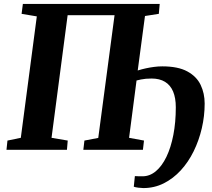

<svg xmlns="http://www.w3.org/2000/svg" viewBox="-20 -763 1079 978"><path d="M710 195Q700.5 195 684.5 193Q668.5 191 661.5 188L667 134Q674 134.5 684.5 134.8Q695 135 706 135Q743 135 774 109Q805 83 827.8 35.8Q850.5 -11.5 863 -75.8Q875.5 -140 875.5 -216.5Q875.5 -264 861.8 -296.8Q848 -329.5 820.5 -346.2Q793 -363 752.5 -363Q736.5 -363 723.2 -361.8Q710 -360.5 698.2 -358.2Q686.5 -356 675.5 -353L637.5 -61L713.5 -47L708 0H404.5L410 -47L480.5 -60.5L563.5 -685.5H324.5L242.5 -61L325 -47L321 0H13L18 -47L86 -61L167.5 -679.5L90 -692.5L96.5 -743H793.5L789 -692.5L718.5 -681.5L681.5 -404Q702.5 -410.5 723.2 -415Q744 -419.5 765 -422.2Q786 -425 806.5 -425Q887 -425 934.2 -399.2Q981.5 -373.5 1002 -330.5Q1022.5 -287.5 1022.5 -235.5Q1022.5 -172 1008 -109.8Q993.5 -47.5 966.5 7.5Q939.5 62.5 901 104.5Q862.5 146.5 814.2 170.8Q766 195 710 195Z"/></svg>

Font: Merriweather 24pt ExtraBold
Style: Italic
Weight: 800
Italic angle: -7.8°
Version: Version 2.101